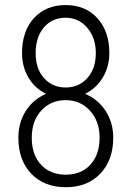

<svg xmlns="http://www.w3.org/2000/svg" viewBox="-20 -741 526 770"><path d="M418.5 -527.8Q418.5 -474.1 392.3 -430.4Q366.2 -386.7 321.3 -364.7Q374 -342.3 404.1 -295.4Q434.1 -248.5 434.1 -188.5Q434.1 -98.6 382.1 -44.4Q330.1 9.8 244.1 9.8Q157.2 9.8 105.5 -44.2Q53.7 -98.1 53.7 -188.5Q53.7 -249.5 83.3 -295.9Q112.8 -342.3 164.6 -364.7Q119.6 -386.7 94 -429.9Q68.4 -473.1 68.4 -527.8Q68.4 -616.2 116.2 -668.5Q164.1 -720.7 243.2 -720.7Q322.8 -720.7 370.6 -668Q418.5 -615.2 418.5 -527.8ZM379.4 -188.5Q379.4 -254.9 340.8 -297.1Q302.2 -339.4 243.2 -339.4Q184.1 -339.4 145.8 -297.9Q107.4 -256.3 107.4 -188.5Q107.4 -120.6 144.3 -80.6Q181.2 -40.5 244.1 -40.5Q305.7 -40.5 342.5 -80.6Q379.4 -120.6 379.4 -188.5ZM364.3 -528.3Q364.3 -589.4 329.8 -629.6Q295.4 -669.9 243.2 -669.9Q189 -669.9 156 -630.9Q123 -591.8 123 -528.3Q123 -464.4 157 -427.2Q190.9 -390.1 243.7 -390.1Q296.4 -390.1 330.3 -428Q364.3 -465.8 364.3 -528.3Z"/></svg>

Font: Roboto Condensed Light
Style: Regular
Weight: 300
Designer: Google
Version: Version 2.134; 2016